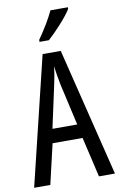

<svg xmlns="http://www.w3.org/2000/svg" viewBox="-102 -1064 653 1053"><g transform="rotate(-10 225.0 -537.5)"><path d="M354 -1000V-1009H257C236 -964 206 -914 168 -860V-849H220C261 -885 329 -958 354 -1000ZM361 -66H450L274 -780H173L0 -66H90L142 -289H309ZM240 -601 293 -367H155L206 -602C214 -637 220 -673 223 -704C227 -673 233 -638 240 -601Z"/></g></svg>

Font: Noto Sans Malayalam UI ExtraCondensed
Style: Regular
Weight: 400
Width: 2
Designer: Jelle Bosma - Monotype Design Team
Foundry: Monotype Imaging Inc.
Version: Version 2.104